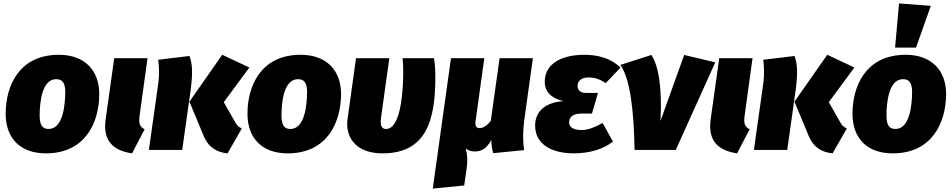

<svg xmlns="http://www.w3.org/2000/svg" viewBox="-20 -873 5543 1118"><path d="M247 20C481 20 557 -165 558 -323C559 -465 471 -554 323 -554C89 -554 13 -370 13 -211C13 -66 100 20 247 20ZM263 -122C227 -122 211 -144 211 -201C211 -270 222 -412 307 -412C344 -412 361 -390 360 -333C359 -264 348 -122 263 -122Z M839 -534H645L595 -177C578 -53 639 4 749 20L822 -120C792 -136 787 -156 793 -201Z M1305 20 1388 -125C1370 -134 1362 -140 1352 -157L1283 -278L1432 -480L1274 -554L1083 -281L1165 -84C1194 -13 1244 14 1305 20ZM847 0H1041L1090 -348C1105 -458 1098 -509 1083 -547L901 -525C906 -496 908 -443 903 -398Z M1655 20C1889 20 1965 -165 1966 -323C1967 -465 1879 -554 1731 -554C1497 -554 1421 -370 1421 -211C1421 -66 1508 20 1655 20ZM1671 -122C1635 -122 1619 -144 1619 -201C1619 -270 1630 -412 1715 -412C1752 -412 1769 -390 1768 -333C1767 -264 1756 -122 1671 -122Z M2507 -534H2324C2327 -508 2328 -483 2328 -456C2328 -348 2315 -122 2228 -122C2193 -122 2195 -161 2199 -190L2247 -534H2053L2004 -182C1989 -84 2043 20 2207 20C2462 20 2515 -171 2515 -426C2515 -469 2512 -504 2507 -534Z M3034 -183 3083 -534H2889L2838 -170C2817 -141 2792 -127 2773 -127C2757 -127 2745 -135 2749 -166L2800 -534H2606L2500 225L2683 207L2695 124C2706 50 2699 23 2692 -9C2704 2 2720 9 2745 9C2785 9 2813 -8 2841 -58C2842 -23 2845 -5 2852 19L3032 1C3025 -40 3023 -101 3034 -183Z M3322 20C3412 20 3496 -5 3549 -49L3489 -157C3438 -129 3403 -116 3366 -116C3316 -116 3294 -134 3294 -160C3294 -192 3316 -212 3369 -212H3427L3462 -332H3392C3357 -332 3343 -351 3343 -372C3343 -404 3369 -422 3406 -422C3444 -422 3475 -411 3507 -389L3593 -479C3538 -534 3461 -554 3383 -554C3244 -554 3152 -498 3152 -397C3152 -338 3191 -300 3262 -284C3159 -278 3096 -227 3096 -142C3096 -33 3192 20 3322 20Z M3773 -553 3592 -495C3650 -416 3671 -226 3675 0H3915L4145 -510L3964 -553L3826 -169C3837 -378 3811 -495 3773 -553Z M4362 -534H4168L4118 -177C4101 -53 4162 4 4272 20L4345 -120C4315 -136 4310 -156 4316 -201Z M4828 20 4911 -125C4893 -134 4885 -140 4875 -157L4806 -278L4955 -480L4797 -554L4606 -281L4688 -84C4717 -13 4767 14 4828 20ZM4370 0H4564L4613 -348C4628 -458 4621 -509 4606 -547L4424 -525C4429 -496 4431 -443 4426 -398Z M5215 -853 5192 -596H5314L5400 -839ZM5178 20C5412 20 5488 -165 5489 -323C5490 -465 5402 -554 5254 -554C5020 -554 4944 -370 4944 -211C4944 -66 5031 20 5178 20ZM5194 -122C5158 -122 5142 -144 5142 -201C5142 -270 5153 -412 5238 -412C5275 -412 5292 -390 5291 -333C5290 -264 5279 -122 5194 -122Z"/></svg>

Font: Fira Sans Heavy
Style: Italic
Weight: 900
Italic angle: -8°
Designer: bBox Type GmbH & Carrois Corporate GbR & Edenspiekermann AG
Foundry: bBox Type GmbH & Carrois Corporate GbR & Edenspiekermann AG
Version: Version 4.301;PS 004.301;hotconv 1.0.88;makeotf.lib2.5.64775